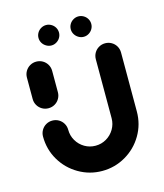

<svg xmlns="http://www.w3.org/2000/svg" viewBox="-102 -735 699 817"><g transform="rotate(-15 248.0 -327.0)"><path d="M96.3 -313.3Q81.1 -313.3 68.3 -320.7Q55.6 -328.1 48.1 -340.9Q40.7 -353.7 40.7 -368.9V-463Q40.7 -478.1 48.1 -490.9Q55.6 -503.7 68.3 -511.1Q81.1 -518.5 96.3 -518.5Q111.5 -518.5 124.3 -511.1Q137 -503.7 144.4 -490.9Q151.9 -478.1 151.9 -463V-368.9Q151.9 -353.7 144.4 -340.9Q137 -328.1 124.3 -320.7Q111.5 -313.3 96.3 -313.3ZM399.6 -518.1Q414.8 -518.1 427.6 -510.7Q440.4 -503.3 447.8 -490.6Q455.2 -477.8 455.2 -462.6V-203Q455.2 -146.3 427.2 -98.9Q399.3 -51.5 351.7 -23.9Q304.1 3.7 248.5 3.7Q193 3.7 145.4 -23.9Q97.8 -51.5 69.8 -98.9Q41.9 -146.3 41.9 -203Q41.9 -218.1 49.3 -230.9Q56.7 -243.7 69.4 -251.1Q82.2 -258.5 97.4 -258.5Q112.6 -258.5 125.4 -251.1Q138.1 -243.7 145.6 -230.9Q153 -218.1 153 -203Q153 -177 165.9 -155Q178.9 -133 200.7 -120.2Q222.6 -107.4 248.5 -107.4Q274.4 -107.4 296.3 -120.2Q318.1 -133 331.1 -155Q344.1 -177 344.1 -203V-462.6Q344.1 -477.8 351.5 -490.6Q358.9 -503.3 371.7 -510.7Q384.4 -518.1 399.6 -518.1ZM274.1 -613Q274.1 -625.2 280.2 -635.6Q286.3 -645.9 296.9 -652Q307.4 -658.1 319.3 -658.1Q331.1 -658.1 341.7 -652Q352.2 -645.9 358.3 -635.6Q364.4 -625.2 364.4 -613Q364.4 -601.1 358.3 -590.7Q352.2 -580.4 341.9 -574.3Q331.5 -568.1 319.6 -568.1Q307.8 -568.1 297.2 -574.3Q286.7 -580.4 280.4 -590.7Q274.1 -601.1 274.1 -613ZM131.9 -613Q131.9 -625.2 138 -635.6Q144.1 -645.9 154.6 -652Q165.2 -658.1 177 -658.1Q188.9 -658.1 199.4 -652Q210 -645.9 216.1 -635.6Q222.2 -625.2 222.2 -613Q222.2 -601.1 216.1 -590.7Q210 -580.4 199.6 -574.3Q189.3 -568.1 177.4 -568.1Q165.6 -568.1 155 -574.3Q144.4 -580.4 138.1 -590.7Q131.9 -601.1 131.9 -613Z"/></g></svg>

Font: 26F Galaxy Hebrew Black
Style: Regular
Weight: 900
Designer: C₂₉H₂₅N₃O₅
Version: Version 1.000